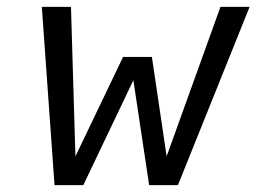

<svg xmlns="http://www.w3.org/2000/svg" viewBox="-20 -540 790 560"><path d="M139 0 102 -520H187L200 -84L339 -374H423L466 -84L623 -520H708L499 0H415L369 -306L223 0Z"/></svg>

Font: Iosevka Custom Oblique
Style: Regular
Weight: 400
Italic angle: -9°
Designer: Belleve Invis
Foundry: Belleve Invis
Version: Version 27.0.1